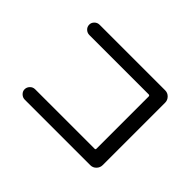

<svg xmlns="http://www.w3.org/2000/svg" viewBox="-126 -986 1252 1252"><g transform="rotate(45 500.0 -360.0)"><path d="M736.3 -110.4Q745.1 -110.4 745.1 -118.2V-600.6Q745.1 -609.4 736.3 -610.4H188.5Q168.9 -610.4 154.3 -624Q139.6 -637.7 139.6 -658.2Q139.6 -676.8 153.8 -690.9Q168 -705.1 188.5 -705.1H793Q816.4 -705.1 833 -688Q849.6 -670.9 849.6 -648.4V-72.3Q849.6 -48.8 833 -31.7Q816.4 -14.6 793 -14.6H188.5Q168.9 -14.6 154.3 -28.8Q139.6 -43 139.6 -61.5Q139.6 -81.1 153.8 -95.7Q168 -110.4 188.5 -110.4Z"/></g></svg>

Font: Rounded Mgen+ 1m medium
Style: Regular
Weight: 500
Designer: [Source Han Sans]
Ryoko NISHIZUKA  (kana & ideographs); Paul D. Hunt (Latin, Greek & Cyrillic); Wenlong ZHANG  (bopomofo
Version: Version 1.059.20150602